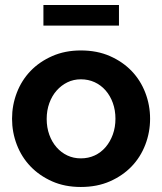

<svg xmlns="http://www.w3.org/2000/svg" viewBox="-20 -735 646 765"><path d="M302 10Q238 10 187.5 -12.5Q137 -35 101.5 -72Q66 -109 47 -158.5Q28 -208 28 -262Q28 -316 47 -365.5Q66 -415 101.5 -452Q137 -489 188 -511.5Q239 -534 302 -534Q367 -534 418 -511.5Q469 -489 504.5 -452Q540 -415 559 -365.5Q578 -316 578 -262Q578 -208 559 -158.5Q540 -109 504.5 -72Q469 -35 418 -12.5Q367 10 302 10ZM166 -261Q166 -227 176.5 -198Q187 -169 205.5 -148Q224 -127 248.5 -115.5Q273 -104 302 -104Q332 -104 357 -115.5Q382 -127 400.5 -148.5Q419 -170 429.5 -199Q440 -228 440 -262Q440 -296 429.5 -325Q419 -354 400.5 -375Q382 -396 357 -407.5Q332 -419 302 -419Q273 -419 248.5 -407Q224 -395 205.5 -374Q187 -353 176.5 -324Q166 -295 166 -261ZM153 -633V-715H454V-633Z"/></svg>

Font: Rising Sun
Style: Bold
Weight: 700
Designer: Matt McInerney, Pablo Impallari, Rodrigo Fuenzalida (Raleway font), Stephen Hutchings (Greek), Cristiano Sobral (main ch
Foundry: The Rising Sun Project Authors
Version: Version 4.327; ttfautohint (v1.8.4.7-5d5b-dirty)